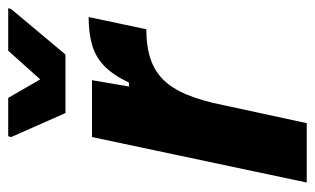

<svg xmlns="http://www.w3.org/2000/svg" viewBox="-166 -582 749 456"><g transform="rotate(-90 208.0 -354.5)"><path d="M2 0 110 -510H245L230 -422H239Q258 -461 279.5 -481.5Q301 -502 329.5 -510Q358 -518 395 -518L366 -381Q325 -381 295.5 -371Q266 -361 245.5 -340Q225 -319 210.5 -284Q196 -249 186 -199L143 0ZM167 -573 110 -702 112 -709H203L247 -633L315 -709H416L414 -702L306 -573Z"/></g></svg>

Font: Saira SemiCondensed
Style: Bold Italic
Weight: 700
Width: 4
Italic angle: -12°
Designer: Hector Gatti with collaboration of the Omnibus-Type team
Foundry: Omnibus-Type
Version: Version 1.101